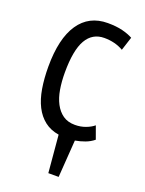

<svg xmlns="http://www.w3.org/2000/svg" viewBox="-133 -578 622 822"><g transform="rotate(20 178.0 -166.5)"><path d="M335 -25Q318 -11 296.5 -3Q275 5 252 9L240 179H193L178 9Q140 3 113 -18Q86 -39 69 -72.5Q52 -106 44.5 -151Q37 -196 37 -250Q37 -378 82.5 -445Q128 -512 213 -512Q252 -512 280 -505Q308 -498 328 -487L308 -425Q270 -447 221 -447Q167 -447 139.5 -399.5Q112 -352 112 -250Q112 -209 118 -173.5Q124 -138 138 -111.5Q152 -85 174 -69.5Q196 -54 229 -54Q255 -54 277.5 -62.5Q300 -71 314 -83Z"/></g></svg>

Font: PT Sans Narrow
Style: Regular
Weight: 400
Width: 3
Designer: A.Korolkova, O.Umpeleva, V.Yefimov
Foundry: ParaType Ltd
Version: Version 2.003W OFL